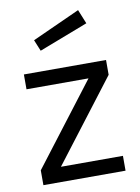

<svg xmlns="http://www.w3.org/2000/svg" viewBox="-84 -797 623 854"><g transform="rotate(-10 227.5 -370.0)"><path d="M42 -500H413V-433L133 -67H413V0H42V-67L322 -433H42ZM113 -642 329 -740 355 -676 134 -591Z"/></g></svg>

Font: Titillium Web[RUS by Daymarius]
Style: Regular
Weight: 400
Designer: Cyrillization by Daymarius
Foundry: Cyrillization by Daymarius
Version: Version 1.002 September 11, 2018